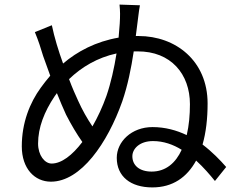

<svg xmlns="http://www.w3.org/2000/svg" viewBox="-20 -803 1040 837"><path d="M488 -570C478 -507 463 -440 444 -385C427 -337 406 -292 383 -252C360 -286 339 -323 321 -363C310 -387 295 -420 281 -458C336 -511 405 -552 488 -570ZM206 -693 132 -663C149 -622 157 -595 168 -559L199 -473C184 -455 170 -438 158 -421C110 -355 75 -268 75 -165C75 -68 131 -11 202 -11C333 -11 449 -180 513 -361C537 -431 552 -506 563 -579H579C726 -580 808 -479 808 -349C808 -302 804 -256 794 -214C750 -235 700 -249 645 -249C553 -249 489 -185 489 -115C489 -34 549 14 644 14C733 14 795 -30 835 -103C868 -73 896 -40 917 -14L966 -75C940 -105 905 -141 863 -173C878 -225 885 -286 885 -352C885 -538 746 -646 584 -646H572L579 -701C582 -721 585 -755 590 -780L501 -783C504 -754 504 -734 502 -700L497 -639C398 -622 317 -579 255 -526C235 -581 217 -640 206 -693ZM772 -150C746 -93 703 -55 641 -55C588 -55 557 -82 557 -122C557 -154 588 -188 647 -188C693 -188 735 -173 772 -150ZM339 -184C295 -126 248 -90 205 -90C175 -90 146 -126 146 -177C146 -247 173 -316 218 -383L228 -397C242 -362 256 -329 268 -303C290 -260 315 -218 339 -184Z"/></svg>

Font: Noto Sans CJK SC
Style: Regular
Weight: 400
Designer: Ryoko NISHIZUKA 西塚涼子 (kana, bopomofo & ideographs); Paul D. Hunt (Latin, Greek & Cyrillic); Sandoll Communications 산돌커뮤니
Foundry: Adobe
Version: Version 2.004;hotconv 1.0.118;makeotfexe 2.5.65603